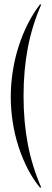

<svg xmlns="http://www.w3.org/2000/svg" viewBox="-20 -785 233 856"><path d="M158 -765H164Q123 -671 104 -571.5Q85 -472 85 -357Q85 -242 104 -142.5Q123 -43 164 51H158Q128 15 104 -31.5Q80 -78 63 -130Q46 -182 37 -239Q28 -296 28 -353Q28 -410 37 -467.5Q46 -525 63 -578Q80 -631 104 -678.5Q128 -726 158 -765Z"/></svg>

Font: Moniqa Cond Display
Style: Regular
Weight: 400
Width: 3
Designer: Rajesh Rajput
Foundry: Rajesh Rajput
Version: Version 1.000